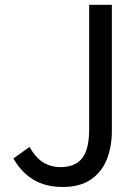

<svg xmlns="http://www.w3.org/2000/svg" viewBox="-20 -753 575 787"><path d="M236.6 13.4Q167.3 13.4 117.4 -16.3Q67.6 -46.1 34.9 -103.5L101 -150.6Q125.9 -106.5 157.3 -87.2Q188.7 -68 227.9 -68Q287.7 -68 316.6 -104.3Q345.5 -140.5 345.5 -223.9V-733.4H438.5V-215.4Q438.5 -152.2 418 -100.2Q397.5 -48.2 352.9 -17.4Q308.4 13.4 236.6 13.4Z"/></svg>

Font: Noto Sans TC
Style: Regular
Weight: 100
Designer: Ryoko NISHIZUKA 西塚涼子 (kana, bopomofo & ideographs); Paul D. Hunt (Latin, Greek & Cyrillic); Sandoll Communications 산돌커뮤니
Foundry: Adobe
Version: Version 2.004;hotconv 1.0.118;makeotfexe 2.5.65603